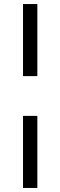

<svg xmlns="http://www.w3.org/2000/svg" viewBox="-20 -710 299 951"><path d="M94 -690H165V-333H94ZM94 -136H165V221H94Z"/></svg>

Font: Rufina
Style: Regular
Weight: 400
Designer: Martin Sommaruga
Foundry: Martin Sommaruga
Version: Version 1.001